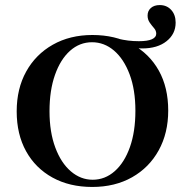

<svg xmlns="http://www.w3.org/2000/svg" viewBox="-20 -719 721 750"><path d="M535.5 -529.8Q520.2 -529.8 502 -531.9Q483.9 -533.9 464.5 -538.7L437.9 -568.5Q461.3 -562.9 481 -560.5Q500.8 -558.1 522.6 -558.1Q556.5 -558.1 573.4 -565.7Q590.3 -573.4 590.3 -587.1Q590.3 -599.2 581.9 -608.9Q573.4 -618.5 564.9 -630.6Q556.5 -642.7 556.5 -658.1Q556.5 -676.6 569.4 -687.9Q582.3 -699.2 604 -699.2Q631.5 -699.2 648.8 -680.2Q666.1 -661.3 666.1 -630.6Q666.1 -586.3 630.6 -558.1Q595.2 -529.8 535.5 -529.8ZM340.3 11.3Q251.6 11.3 185.1 -25.4Q118.5 -62.1 81.9 -128.2Q45.2 -194.4 45.2 -283.9Q45.2 -372.6 82.3 -439.5Q119.4 -506.5 186.3 -544.4Q253.2 -582.3 341.1 -582.3Q429.8 -582.3 496.8 -545.6Q563.7 -508.9 600.4 -443.1Q637.1 -377.4 637.1 -287.1Q637.1 -199.2 600 -131.9Q562.9 -64.5 496 -26.6Q429 11.3 340.3 11.3ZM341.9 -16.9Q390.3 -16.9 428.2 -50.4Q466.1 -83.9 487.5 -144.4Q508.9 -204.8 508.9 -286.3Q508.9 -368.5 486.3 -428.6Q463.7 -488.7 425.4 -521.4Q387.1 -554 339.5 -554Q291.1 -554 253.6 -520.6Q216.1 -487.1 194.8 -426.6Q173.4 -366.1 173.4 -284.7Q173.4 -203.2 196 -142.7Q218.5 -82.3 256.9 -49.6Q295.2 -16.9 341.9 -16.9Z"/></svg>

Font: Playfair
Style: Bold
Weight: 700
Designer: Claus Eggers Sørensen
Foundry: Claus Eggers Sørensen
Version: Version 2.001;gftools[0.9.30]